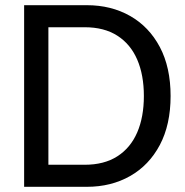

<svg xmlns="http://www.w3.org/2000/svg" viewBox="-20 -720 713 740"><path d="M73 0V-700H314.5Q408.5 -700 481.5 -658.5Q554.5 -617 596 -538.8Q637.5 -460.5 637.5 -350Q637.5 -239.5 596 -161.2Q554.5 -83 481.5 -41.5Q408.5 0 314.5 0ZM166.5 -85H306.5Q381.5 -85 432.2 -117.5Q483 -150 508.8 -209.5Q534.5 -269 534.5 -350Q534.5 -431 508.8 -490.5Q483 -550 432.2 -582.5Q381.5 -615 306.5 -615H166.5Z"/></svg>

Font: Cabin
Style: Regular
Weight: 400
Width: 4
Designer: Pablo Impallari
Foundry: Pablo Impallari. http://www.impallari.com Igino Marini. http://www.ikern.com
Version: Version 3.001